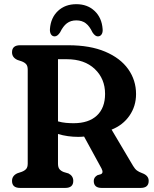

<svg xmlns="http://www.w3.org/2000/svg" viewBox="-20 -922 758 942"><path d="M647.5 -460.5Q647.5 -401 615.2 -354.5Q583 -308 527.5 -286L633 -108Q642 -93 651.5 -85.8Q661 -78.5 677.5 -72.5Q709.5 -61 709.5 -34.5Q709.5 0 670 0H478.5Q440 0 440 -34.5Q440 -52 458 -62.5L474 -67Q489.5 -73 478 -95.5L392.5 -252Q378.5 -250.5 363.5 -250.5Q312.5 -250.5 264.5 -264.5V-119.5Q264.5 -101.5 271.5 -92.5Q278.5 -83.5 292.5 -78L316 -71Q339.5 -59 339.5 -34.5Q339.5 0 300 0H78.5Q39 0 39 -34.5Q39 -60 65.5 -72L86.5 -79Q101 -84.5 108.5 -93.2Q116 -102 116 -119.5V-580.5Q116 -598 108.5 -606.8Q101 -615.5 86.5 -621L65.5 -628Q39 -640 39 -665.5Q39 -700 78.5 -700H315Q422 -700 496.2 -668.5Q570.5 -637 609 -582.8Q647.5 -528.5 647.5 -460.5ZM264.5 -631.5V-326.5Q284 -321 303.8 -319.2Q323.5 -317.5 341 -317.5Q415 -317.5 455.2 -355Q495.5 -392.5 495.5 -461.5Q495.5 -535.5 445 -583.5Q394.5 -631.5 307.5 -631.5ZM354.5 -822Q327 -822 308.2 -807.8Q289.5 -793.5 275 -763.5Q262 -743.5 248.5 -743.5Q236.5 -743.5 230.2 -753.5Q224 -763.5 225 -779.5Q229 -835 264.2 -868.2Q299.5 -901.5 354.5 -901.5Q409 -901.5 444.2 -868.2Q479.5 -835 483.5 -779.5Q485 -763.5 478.5 -753.5Q472 -743.5 460 -743.5Q446.5 -743.5 433.5 -763.5Q419.5 -793.5 400.8 -807.8Q382 -822 354.5 -822Z"/></svg>

Font: Fraunces 72pt S100 SemiBold
Style: Regular
Weight: 600
Version: Version 1.000; ttfautohint (v1.8.3)